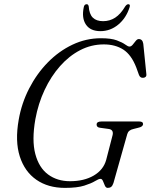

<svg xmlns="http://www.w3.org/2000/svg" viewBox="-20 -900 732 934"><path d="M471 -714Q520.5 -714 548 -703.8Q575.5 -693.5 589 -683.5Q602.5 -673.5 610 -673.5Q618 -673.5 625.5 -682.5Q633 -691.5 640.2 -700.8Q647.5 -710 655 -710Q673.5 -710 677 -687L692 -539Q693 -530 688 -525.8Q683 -521.5 676 -521.5Q662 -520.5 656 -535.5L643 -571.5Q619 -633.5 579.8 -658.8Q540.5 -684 485 -684Q424 -684 370 -656Q316 -628 272 -578.2Q228 -528.5 197 -462.5Q166 -396.5 152 -320Q134 -217.5 151.8 -150.8Q169.5 -84 214 -51.2Q258.5 -18.5 320.5 -18.5Q389 -18.5 436 -46Q483 -73.5 496.5 -122L526 -236Q537 -270 506.5 -273L466.5 -278.5Q450 -280.5 450 -294Q450 -309 473 -309H657.5Q676.5 -309 676 -295.5Q674.5 -283 652.5 -278.5L629 -272.5Q604.5 -267.5 599 -247.5L532 -10Q527.5 3.5 521 8.8Q514.5 14 504 14Q495 14 490.2 3Q485.5 -8 481 -19Q476.5 -30 469 -30Q460 -30 442.2 -19Q424.5 -8 390 3Q355.5 14 296 14Q214 14 157 -25.5Q100 -65 76.2 -139.2Q52.5 -213.5 71 -317.5Q85 -398 121.8 -469.5Q158.5 -541 212.2 -596Q266 -651 332.2 -682.5Q398.5 -714 471 -714ZM481.5 -797Q514 -797 540.5 -814.2Q567 -831.5 589.5 -869.5Q597 -879.5 604 -879.5Q615 -879.5 610.5 -865Q594 -812.5 555.5 -780.5Q517 -748.5 468.5 -748.5Q419.5 -748.5 398 -780.5Q376.5 -812.5 387.5 -865Q390 -879.5 402 -879.5Q409 -879.5 411.5 -869.5Q414 -831.5 431.5 -814.2Q449 -797 481.5 -797Z"/></svg>

Font: Fraunces 9pt Light
Style: Italic
Weight: 300
Italic angle: -16°
Version: Version 1.000;[0bf87f6ff]